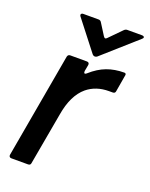

<svg xmlns="http://www.w3.org/2000/svg" viewBox="-143 -840 714 915"><g transform="rotate(20 213.5 -382.0)"><path d="M31 0Q24 0 21 -4Q18 -8 19 -14L113 -546Q116 -557 127 -557H211Q218 -557 221 -553Q224 -549 223 -543L217 -511V-507Q217 -499 222 -499Q226 -499 231 -504Q269 -538 309 -553Q349 -568 398 -568Q403 -568 405 -564Q407 -560 405 -554L391 -472Q390 -460 377 -460H359Q293 -460 248 -423Q193 -377 176 -275L129 -12Q128 0 115 0ZM225 -599 109 -748Q106 -753 106 -755Q106 -759 109 -761.5Q112 -764 117 -764H195Q205 -764 210 -755L246 -698Q251 -690 256 -690Q259 -690 264 -695L325 -757Q332 -764 341 -764H415Q420 -764 423.5 -762Q427 -760 427 -757Q427 -753 421 -748L252 -598Q246 -592 238 -592Q231 -592 225 -599Z"/></g></svg>

Font: Open Sauce Two Medium Italic
Style: Regular
Weight: 500
Italic angle: -10°
Designer: Alfredo Marco Pradil
Foundry: Creative Sauce Fz LLC
Version: Version 1.477